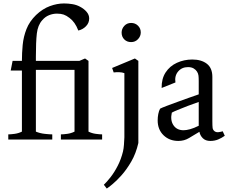

<svg xmlns="http://www.w3.org/2000/svg" viewBox="-20 -809 1345 1113"><path d="M53 -456H107Q107 -501 111.5 -548.5Q116 -596 133.5 -640.5Q151 -685 189 -722Q227 -758 269 -773.5Q311 -789 351 -789Q375 -789 399.5 -785Q424 -781 444 -770Q467 -758 482 -740.5Q497 -723 497 -702Q497 -676 478.5 -657Q460 -638 434 -632Q424 -658 411.5 -675.5Q399 -693 383 -705Q365 -719 349 -724.5Q333 -730 310 -730Q287 -730 264.5 -721Q242 -712 225 -692Q199 -663 193.5 -614.5Q188 -566 188 -481V-456H440L473 -470L493 -456V-46Q513 -36 536 -33Q559 -30 572 -30V0H333V-30Q346 -30 369 -33Q392 -36 412 -46V-404H188V-46Q212 -36 240 -33Q268 -30 283 -30V0H28V-30Q41 -30 64 -33Q87 -36 107 -46V-400H42Z M582 262Q599 246 621 218Q643 190 662.5 152Q682 114 693 69Q697 52 698.5 30.5Q700 9 701 -13V-385Q688 -390 670.5 -390.5Q653 -391 639 -389L630 -415L762 -470L782 -456V20Q768 81 741 127.5Q714 174 684.5 207Q655 240 631 259.5Q607 279 599 284ZM740 -565Q716 -565 700.5 -580.5Q685 -596 685 -620Q685 -642 700.5 -659Q716 -676 740 -676Q764 -676 780 -660Q796 -644 796 -621Q796 -599 780 -582Q764 -565 740 -565Z M1014 8Q962 8 928 -25Q894 -58 894 -111Q894 -130 897.5 -148Q901 -166 908 -179Q917 -184 944.5 -194.5Q972 -205 1008 -218Q1044 -231 1077.5 -243Q1111 -255 1132 -262V-339Q1132 -359 1130.5 -371Q1129 -383 1122 -394Q1116 -404 1103 -412Q1090 -420 1070 -420Q1034 -420 1012.5 -394.5Q991 -369 997 -331L917 -299Q916 -352 940 -389Q964 -426 1005.5 -445Q1047 -464 1095 -464Q1147 -464 1179 -439.5Q1211 -415 1211 -363V-107Q1211 -79 1212.5 -67.5Q1214 -56 1224 -48Q1234 -41 1248 -43Q1262 -45 1271 -48L1283 -22Q1265 -9 1244.5 -0.5Q1224 8 1199 8Q1172 8 1156 -7.5Q1140 -23 1136 -45Q1104 -26 1076 -9Q1048 8 1014 8ZM1044 -54Q1060 -54 1082 -60Q1104 -66 1132 -80V-218Q1102 -208 1068.5 -195Q1035 -182 1009.5 -171.5Q984 -161 976 -156Q966 -112 985.5 -83Q1005 -54 1044 -54Z"/></svg>

Font: Joan
Style: Regular
Weight: 400
Designer: Paolo Biagini
Version: Version 1.001; ttfautohint (v1.8.4.7-5d5b);gftools[0.9.30]